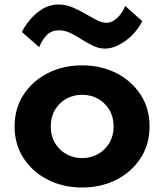

<svg xmlns="http://www.w3.org/2000/svg" viewBox="-20 -819 732 855"><path d="M345.5 16Q430.5 16 498.5 -18.8Q566.5 -53.5 606.2 -114.8Q646 -176 646 -256Q646 -336 606.2 -397.2Q566.5 -458.5 498.5 -493.2Q430.5 -528 345.5 -528Q261 -528 192.8 -493.2Q124.5 -458.5 84.8 -397.2Q45 -336 45 -256Q45 -176 84.8 -114.8Q124.5 -53.5 192.8 -18.8Q261 16 345.5 16ZM345.5 -115Q306.5 -115 274.8 -133Q243 -151 224.5 -182.8Q206 -214.5 206 -256Q206 -297.5 224.5 -329.2Q243 -361 274.8 -379Q306.5 -397 345.5 -397Q385 -397 416.8 -379Q448.5 -361 467.2 -329.2Q486 -297.5 486 -256Q486 -214.5 467.2 -182.8Q448.5 -151 416.8 -133Q385 -115 345.5 -115ZM448 -602.5Q476 -602.5 507.8 -618.2Q539.5 -634 567.8 -661.8Q596 -689.5 613.5 -725L537.5 -792.5Q526.5 -762.5 503 -740Q479.5 -717.5 454.5 -717.5Q435 -717.5 410.8 -729.8Q386.5 -742 359 -758.2Q331.5 -774.5 301.8 -786.8Q272 -799 240.5 -799Q190.5 -799 147.2 -763.8Q104 -728.5 77.5 -676.5L154.5 -609Q165 -637 186.2 -660.5Q207.5 -684 242.5 -684Q268.5 -684 293.8 -671.8Q319 -659.5 344.2 -643.2Q369.5 -627 395.2 -614.8Q421 -602.5 448 -602.5Z"/></svg>

Font: Spartan
Style: Bold
Weight: 700
Designer: Matt Bailey, Mirko Velimirovic
Foundry: Matt Bailey
Version: Version 1.003; ttfautohint (v1.8.3)